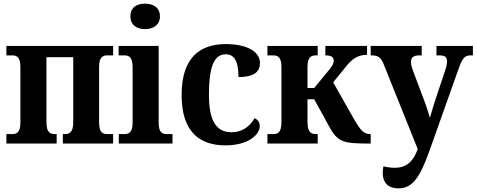

<svg xmlns="http://www.w3.org/2000/svg" viewBox="-20 -788 2616 1054"><path d="M15 0H291V-52H282C257 -52 235 -59 235 -117V-474H382V-117C382 -59 360 -52 334 -52H325V0H601V-52H570C545 -52 524 -59 524 -116V-420C524 -476 545 -484 570 -484H601V-536H15V-484H46C71 -484 92 -476 92 -420V-116C92 -59 71 -52 46 -52H15Z M776 -628C820 -628 858 -650 858 -698C858 -748 820 -768 776 -768C731 -768 696 -748 696 -698C696 -650 731 -628 776 -628ZM632 0H927V-52H897C871 -52 851 -59 851 -116V-536H631V-484H662C687 -484 708 -476 708 -419V-117C708 -59 687 -52 662 -52H632Z M1218 10C1345 10 1406 -50 1406 -96C1406 -117 1395 -132 1377 -139C1351 -91 1306 -62 1251 -62C1162 -62 1127 -133 1127 -268C1127 -440 1163 -490 1220 -490C1274 -490 1289 -436 1289 -365C1381 -365 1407 -398 1407 -443C1407 -502 1340 -546 1219 -546C1082 -546 977 -476 977 -267C977 -64 1075 10 1218 10Z M1448 0H1724V-52H1715C1690 -52 1668 -59 1668 -117V-243H1705L1789 -90C1834 -7 1869 0 2004 0H2015V-52H2010C1976 -52 1956 -78 1925 -131L1809 -336L1870 -411C1912 -467 1946 -487 1995 -487V-536H1766V-484C1795 -484 1812 -476 1812 -456C1812 -447 1811 -435 1792 -411L1705 -305H1668V-419C1668 -477 1690 -484 1715 -484H1724V-536H1448V-484H1479C1504 -484 1525 -476 1525 -420V-116C1525 -59 1504 -52 1479 -52H1448Z M2166 246C2244 246 2284 190 2340 33L2498 -412C2519 -473 2535 -484 2563 -484H2576V-536H2376V-484H2392C2420 -484 2434 -476 2434 -451C2434 -436 2429 -415 2423 -399L2364 -222C2357 -199 2351 -180 2340 -142C2328 -180 2322 -200 2314 -222L2246 -403C2241 -417 2236 -434 2236 -448C2236 -471 2249 -484 2281 -484H2295V-536H2015V-484H2019C2054 -484 2070 -475 2086 -436L2273 30L2267 46C2240 110 2201 133 2148 133C2129 133 2108 131 2085 125C2082 138 2081 150 2081 160C2081 221 2117 246 2166 246Z"/></svg>

Font: Noto Serif SemiCondensed
Style: Bold
Weight: 700
Width: 4
Designer: Monotype Design Team
Foundry: Monotype Imaging Inc.
Version: Version 2.015